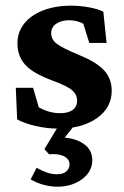

<svg xmlns="http://www.w3.org/2000/svg" viewBox="-20 -457 447 694"><path d="M190.4 7.8Q149.4 7.8 109.4 -1.5Q69.3 -10.7 42 -25.4L37.1 -139.6H99.6L120.1 -69.3Q157.2 -47.9 197.3 -47.9Q227.5 -47.9 243.2 -60.1Q258.8 -72.3 258.8 -92.8Q258.8 -114.3 241.7 -129.9Q224.6 -145.5 171.9 -165Q99.6 -191.4 71.3 -222.7Q43 -253.9 43 -300.8Q43 -340.8 67.4 -371.6Q91.8 -402.3 135.7 -419.4Q179.7 -436.5 237.3 -436.5Q268.6 -436.5 300.8 -430.7Q333 -424.8 353.5 -415L365.2 -301.8H302.7L281.2 -371.1Q271.5 -377 257.3 -380.4Q243.2 -383.8 230.5 -383.8Q201.2 -383.8 183.1 -371.1Q165 -358.4 165 -336.9Q165 -313.5 186.5 -297.9Q208 -282.2 264.6 -258.8Q329.1 -232.4 356.4 -202.6Q383.8 -172.9 383.8 -128.9Q383.8 -67.4 330.1 -29.8Q276.4 7.8 190.4 7.8ZM187.5 217.8Q162.1 217.8 137.2 210.9Q112.3 204.1 90.8 191.4L112.3 149.4Q128.9 159.2 147.9 166Q167 172.9 185.5 172.9Q208 172.9 219.7 162.6Q231.4 152.3 231.4 137.7Q231.4 118.2 211.4 107.9Q191.4 97.7 157.2 100.6L140.6 82L197.3 -11.7H254.9L194.3 65.4L197.3 40Q247.1 40 280.3 61.5Q313.5 83 313.5 122.1Q313.5 163.1 276.9 190.4Q240.2 217.8 187.5 217.8Z"/></svg>

Font: Crimson Pro
Style: Bold
Weight: 700
Designer: Jacques Le Bailly
Foundry: Baron von Fonthausen
Version: Version 1.003